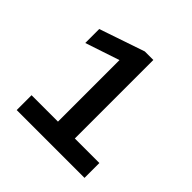

<svg xmlns="http://www.w3.org/2000/svg" viewBox="-188 -911 1079 1079"><g transform="rotate(45 352.0 -371.0)"><path d="M631 -118H436V-742H368L98 -650V-539L302 -607V-118H92V0H631Z"/></g></svg>

Font: Morrison SemiBold
Style: Regular
Weight: 600
Designer: Pablo Impallari, Rodrigo Fuenzalida (Modified by Dan O. Williams)
Version: Version 0.030; ttfautohint (v1.8.1)